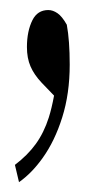

<svg xmlns="http://www.w3.org/2000/svg" viewBox="-20 -183 179 390"><path d="M121.6 -51.8Q121.6 7.3 106.4 55.4Q91.3 103.5 66.4 138.2Q44.4 168.9 18.6 187L10.3 151.9Q36.1 132.3 52.7 109.4Q69.3 86.4 79.1 55.7Q85 37.1 89.8 11.2L64.5 -15.1Q49.3 -31.2 42 -48.1Q34.7 -64.9 34.7 -87.4Q34.7 -119.6 45.9 -142.1Q56.2 -162.6 78.1 -162.6Q87.4 -162.6 96.7 -156.2Q106 -149.9 115.7 -132.8Q121.6 -100.6 121.6 -51.8Z"/></svg>

Font: Scarab Serif
Style: Condensed-Light
Weight: 300
Designer: John Roberts
Foundry: Scarab
Version: 1.0